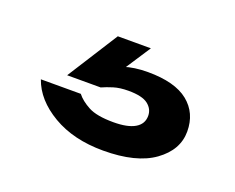

<svg xmlns="http://www.w3.org/2000/svg" viewBox="-56 -95 513 420"><g transform="rotate(20 201.0 115.0)"><path d="M157 -8H234L181 73L146 72Q166 59 190 51Q214 43 246 43Q309 43 340 68Q371 93 371 136Q371 179 330 208.5Q289 238 212 238Q143 238 94.5 209.5Q46 181 31 138H124Q134 151 153.5 161.5Q173 172 212 172Q245 172 262 162Q279 152 279 133Q279 117 265.5 106.5Q252 96 220 96Q200 96 185.5 100.5Q171 105 160 110H82Z"/></g></svg>

Font: Bounded
Style: Regular
Weight: 400
Designer: Vlad Churkin
Version: Version 1.0